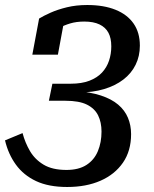

<svg xmlns="http://www.w3.org/2000/svg" viewBox="-35 -672 615 766"><path d="M233 74Q309 74 366 49Q423 24 455.5 -23Q488 -70 488 -137Q488 -172 475.5 -202Q463 -232 436.5 -254.5Q410 -277 367.5 -291Q325 -305 265 -309L307 -292L311 -316L278 -303Q335 -303 380 -316.5Q425 -330 457 -354.5Q489 -379 506 -413.5Q523 -448 523 -490Q523 -542 498 -578Q473 -614 426 -633Q379 -652 313 -652Q269 -652 232 -643Q195 -634 167 -621.5Q139 -609 121 -598L94 -454H196L220 -584Q208 -583 199.5 -579Q191 -575 184.5 -568.5Q178 -562 173.5 -553.5Q169 -545 167 -536Q181 -549 200.5 -560Q220 -571 245 -578.5Q270 -586 301 -586Q338 -586 362 -574.5Q386 -563 397.5 -541.5Q409 -520 409 -487Q409 -457 400 -430Q391 -403 372 -382.5Q353 -362 322 -350Q291 -338 247 -338H174L160 -270H226Q281 -270 312 -254.5Q343 -239 356.5 -211.5Q370 -184 370 -147Q370 -104 355.5 -69Q341 -34 310 -14Q279 6 230 6Q174 6 139 -15Q104 -36 84.5 -69.5Q65 -103 55 -141L-15 -112Q-2 -57 28.5 -15Q59 27 109 50.5Q159 74 233 74Z"/></svg>

Font: Roboto Serif Medium
Style: Italic
Weight: 500
Italic angle: -10°
Designer: Greg Gazdowicz
Foundry: Commercial Type
Version: Version 1.008